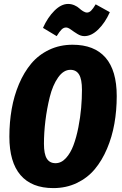

<svg xmlns="http://www.w3.org/2000/svg" viewBox="-20 -941 620 979"><path d="M410.2 -756.8Q392.6 -756.8 374.8 -767.8Q356.9 -778.8 342 -789.8Q327.1 -800.8 316.9 -800.8Q304.2 -800.8 293.7 -790.3Q283.2 -779.8 269 -756.8L199.2 -798.8Q222.7 -851.6 257.3 -886.2Q292 -920.9 327.1 -920.9Q344.2 -920.9 359.6 -914.1Q375 -907.2 383.8 -898.9Q392.6 -890.6 403.6 -883.8Q414.6 -877 423.8 -877Q434.6 -877 444.6 -886.7Q454.6 -896.5 467.8 -918.9L540 -878.9Q516.1 -825.2 481.2 -791Q446.3 -756.8 410.2 -756.8ZM350.1 -712.9Q460.9 -712.9 518.1 -647.2Q575.2 -581.5 575.2 -451.2Q575.2 -377.4 563.2 -310.1Q551.3 -242.7 525.6 -182.4Q500 -122.1 462.9 -77.9Q425.8 -33.7 371.6 -7.8Q317.4 18.1 252 18.1Q141.6 18.1 84.7 -48.1Q27.8 -114.3 27.8 -244.1Q27.8 -317.4 39.6 -384.8Q51.3 -452.1 76.7 -512.2Q102.1 -572.3 139.2 -616.7Q176.3 -661.1 230.5 -687Q284.7 -712.9 350.1 -712.9ZM338.9 -585Q303.7 -585 276.1 -545.7Q248.5 -506.3 233.6 -445.8Q218.8 -385.3 211.4 -324.2Q204.1 -263.2 204.1 -208Q204.1 -155.3 218.8 -132.1Q233.4 -108.9 263.2 -108.9Q292.5 -108.9 316.2 -134.8Q339.8 -160.6 354.7 -200.7Q369.6 -240.7 379.6 -291.7Q389.6 -342.8 393.8 -390.6Q397.9 -438.5 397.9 -482.9Q397.9 -536.6 383.3 -560.8Q368.7 -585 338.9 -585Z"/></svg>

Font: Fira Sans Compressed ExtraBold
Style: Italic
Weight: 800
Width: 3
Italic angle: -8°
Designer: Carrois Corporate & Edenspiekermann AG
Foundry: Carrois Corporate GbR & Edenspiekermann AG
Version: Version 4.203;PS 004.203;hotconv 1.0.88;makeotf.lib2.5.64775